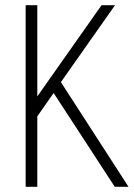

<svg xmlns="http://www.w3.org/2000/svg" viewBox="-20 -721 516 741"><path d="M79 -701V0H124V-272L187 -362L423 0H476L215 -404L424 -701H372L124 -349V-701Z"/></svg>

Font: Advent Pro
Style: Light
Weight: 300
Designer: Andreas Kalpakidis
Foundry: Andreas Kalpakidis
Version: Version 2.002 2007